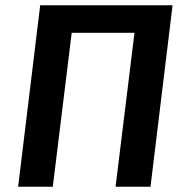

<svg xmlns="http://www.w3.org/2000/svg" viewBox="-20 -711 712 731"><path d="M420 0 492 -586H253L181 0H49L133 -691H637L553 0Z"/></svg>

Font: Xgbmvzvtohvqztyvzapvmeyoton
Style: Regular
Weight: 500
Italic angle: -8°
Designer: Carrois Corporate & Edenspiekermann
Foundry: Carrois Corporate GbR & Edenspiekermann AG
Version: Version 2.001